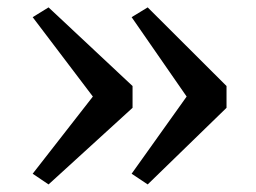

<svg xmlns="http://www.w3.org/2000/svg" viewBox="-20 -552 693 520"><path d="M380 -532 593.5 -319V-260L380 -52.5L336.5 -81.5L485.5 -290.5L336.5 -505.5ZM111.5 -532 339 -319V-260L111.5 -52.5L68.5 -81.5L231.5 -290.5L68.5 -505.5Z"/></svg>

Font: Merriweather 48pt
Style: Regular
Weight: 400
Version: Version 2.100